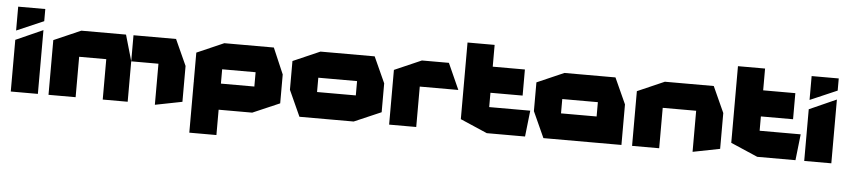

<svg xmlns="http://www.w3.org/2000/svg" viewBox="-48 -1003 6667 1510"><g transform="rotate(5 3285.0 -248.5)"><path d="M46 0V-408L259 -503H260V0ZM46 -482V-670H260V-574L47 -482Z M344 0V-432L557 -525H558V0ZM772 0V-319H969V0ZM558 -319V-525H910L969 -320V-319ZM1184 5V-319H1398V-37L1185 5ZM969 -319V-525H1305L1398 -320V-319Z M1687 -319V-525H2077L2165 -320V-319ZM1473 200V-203H1474L1687 0V200ZM1643 0 1473 -205V-206H1951V0ZM1473 -206V-432L1686 -525H1687V-206ZM1951 0V-319H2165V-92L1952 0Z M2446 -319V-525H2873L2966 -320V-319ZM2325 0 2232 -205V-206H2752V0ZM2232 -206V-432L2445 -525H2446V-206ZM2752 0V-319H2966V-92L2753 0Z M3033 0V-432L3246 -525H3247V0ZM3247 -319V-525H3459L3551 -320V-319Z M3591 -319V-697H3805V-525L3592 -319ZM3592 -319 3805 -525H4059V-319ZM3804 0 3591 -92V-319H3805V0ZM3805 0V-206H4129V-205L4106 0Z M4372 -319V-525H4774L4867 -320V-319ZM4251 0 4158 -205V-206H4653V0ZM4158 -206V-432L4371 -525H4372V-206ZM4653 0V-319H4867V0Z M4951 0V-432L5164 -525H5165V0ZM5429 5V-319H5643V-37L5430 5ZM5165 -319V-525H5550L5643 -320V-319Z M5726 -319V-697H5940V-525L5727 -319ZM5727 -319 5940 -525H6194V-319ZM5939 0 5726 -92V-319H5940V0ZM5940 0V-206H6264V-205L6241 0Z M6310 0V-408L6523 -503H6524V0ZM6310 -482V-670H6524V-574L6311 -482Z"/></g></svg>

Font: Foldit ExtraBold
Style: Regular
Weight: 800
Version: Version 1.003